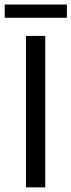

<svg xmlns="http://www.w3.org/2000/svg" viewBox="-23 -812 309 832"><path d="M89.6 0V-656.3H173.1V0ZM-2.5 -735V-792.4H266.9V-735Z"/></svg>

Font: Source Sans 3
Style: Regular
Weight: 200
Designer: Paul D. Hunt
Foundry: Adobe
Version: Version 3.046;hotconv 1.0.118;makeotfexe 2.5.65603